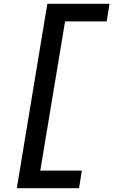

<svg xmlns="http://www.w3.org/2000/svg" viewBox="-20 -843 640 1006"><path d="M68 143 228 -823H554L539 -731H321L191 51H409L394 143Z"/></svg>

Font: Iosevka SmBd Ex Obl
Style: Regular
Weight: 600
Width: 7
Italic angle: -9°
Monospace: yes
Designer: Belleve Invis
Foundry: Belleve Invis
Version: Version 32.5.0; ttfautohint (v1.8.4)